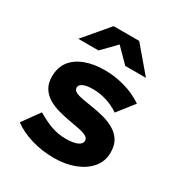

<svg xmlns="http://www.w3.org/2000/svg" viewBox="-177 -876 954 1013"><g transform="rotate(30 300.0 -370.0)"><path d="M297 10Q222 10 157.5 -9.5Q93 -29 47 -63L122 -167Q179 -134 218.5 -121.5Q258 -109 298 -109Q345 -109 369.5 -120Q394 -131 394 -151Q394 -167 376.5 -176Q359 -185 330.5 -190.5Q302 -196 268 -202Q234 -208 199.5 -217.5Q165 -227 136.5 -244Q108 -261 90.5 -288.5Q73 -316 73 -358Q73 -413 101 -450Q129 -487 180.5 -506.5Q232 -526 300 -526Q360 -526 421 -509Q482 -492 533 -457L455 -358Q416 -384 375.5 -396Q335 -408 296 -408Q256 -408 235.5 -398.5Q215 -389 215 -372Q215 -356 232.5 -347.5Q250 -339 279.5 -334Q309 -329 344 -323.5Q379 -318 413.5 -308.5Q448 -299 477.5 -281.5Q507 -264 524.5 -236Q542 -208 542 -164Q542 -111 509.5 -72Q477 -33 421.5 -11.5Q366 10 297 10ZM94 -599 222 -750H378L506 -599H380L298 -682L217 -599Z"/></g></svg>

Font: Red Hat Mono VF Light
Style: Regular
Weight: 300
Monospace: yes
Designer: Pentagram, MCKL
Foundry: Pentagram, MCKL
Version: Version 1.023